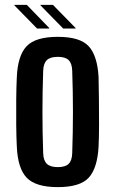

<svg xmlns="http://www.w3.org/2000/svg" viewBox="-20 -759 473 787"><path d="M217 8Q127 8 90 -30Q53 -68 49 -157Q47 -195 46.5 -247Q46 -299 46.5 -351.5Q47 -404 49 -444Q53 -532 89.5 -570Q126 -608 217 -608Q308 -608 343.5 -569.5Q379 -531 384 -444Q385 -405 385.5 -353Q386 -301 386 -249Q386 -197 384 -157Q379 -69 343.5 -30.5Q308 8 217 8ZM217 -74Q248 -74 261.5 -87.5Q275 -101 276 -131Q279 -219 279 -300.5Q279 -382 276 -469Q275 -499 261.5 -512.5Q248 -526 217 -526Q186 -526 172 -512.5Q158 -499 157 -469Q154 -382 154 -300Q154 -218 157 -131Q158 -101 172 -87.5Q186 -74 217 -74ZM132 -642 39 -737V-739H90L182 -644V-642ZM146 -737V-739H197L290 -644V-642H239Z"/></svg>

Font: Big Shoulders Display
Style: Bold
Weight: 700
Designer: Patric King
Foundry: XO Type Co
Version: Version 1.000; ttfautohint (v1.8.2)